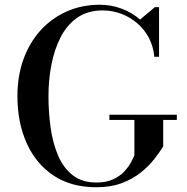

<svg xmlns="http://www.w3.org/2000/svg" viewBox="-20 -780 788 810"><path d="M441.5 -296H726V-274H668.5V-162Q653.5 -138 630.5 -108.5Q607.5 -79 573.8 -52Q540 -25 493.8 -7.5Q447.5 10 386.5 10Q280.5 10 206.2 -39.2Q132 -88.5 92.8 -175.5Q53.5 -262.5 53.5 -375Q53.5 -459.5 79 -530Q104.5 -600.5 151.2 -652Q198 -703.5 261.8 -731.8Q325.5 -760 401.5 -760Q449 -760 493 -743.5Q537 -727 571 -697.5L633.5 -750H651V-540.5H631Q627 -584 608.5 -619.5Q590 -655 559.8 -681.2Q529.5 -707.5 491.8 -721.8Q454 -736 412.5 -736Q350 -736 306.2 -705.5Q262.5 -675 236 -623.5Q209.5 -572 197 -507.5Q184.5 -443 184.5 -375Q184.5 -307 193.5 -242Q202.5 -177 224.8 -124.5Q247 -72 286.5 -41Q326 -10 386.5 -10Q429 -10 458 -23.8Q487 -37.5 505 -57.2Q523 -77 533 -96Q543 -115 547 -125V-274H441.5Z"/></svg>

Font: Bodoni Moda Medium
Style: Regular
Weight: 500
Designer: Owen Earl
Foundry: indestructible type
Version: Version 2.005